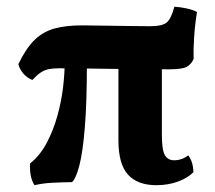

<svg xmlns="http://www.w3.org/2000/svg" viewBox="-20 -535 632 564"><path d="M75 -300.1Q59.2 -306.3 48.3 -319.3Q37.4 -332.3 33.9 -346.6Q56.5 -393.3 81.5 -417.7Q106.5 -442 140.3 -451.3Q174 -460.5 221.6 -460.5Q234.1 -460.5 257.4 -460Q280.7 -459.5 309.6 -459.3Q338.5 -459 367.9 -458.5Q397.3 -458 422.1 -458Q456.5 -458 469.6 -468.9Q482.8 -479.9 492.3 -515.3Q509.5 -514.3 528.3 -510.2Q547.1 -506.2 558.7 -499.6Q552.7 -463.2 550.3 -426.6Q547.8 -389.9 548.9 -362.4Q543.3 -348.1 530.3 -339.8Q517.3 -331.4 476.9 -331.4Q378 -331.4 293.9 -332.9Q209.9 -334.4 153.1 -334.4Q135.2 -334.4 122.5 -331.7Q109.7 -328.9 98.8 -321.4Q87.8 -313.9 75 -300.1ZM81.6 9Q73.5 -2.1 70.2 -20.2Q67 -38.3 68.5 -55Q98 -78.5 117.5 -115.7Q137 -152.8 148.8 -195.6Q160.6 -238.5 165.4 -279.6Q170.1 -320.8 170.1 -352.8L235.3 -351.8Q235.3 -234.9 229.2 -160.7Q223.1 -86.5 212.9 -48Q202.7 -9.6 191.5 0Q158.1 0.5 131.3 2Q104.6 3.5 81.6 9ZM439.3 9Q384.3 9 356.1 -21.9Q327.9 -52.8 327.9 -123V-356H455.5V-139.3Q455.5 -94.6 464.2 -79.4Q472.8 -64.2 491.8 -64.2Q513.7 -64.2 533.2 -78.5Q547.3 -59.8 548.2 -29.3Q532.7 -12.9 503.5 -1.9Q474.4 9 439.3 9Z"/></svg>

Font: Vollkorn
Style: Regular
Weight: 400
Designer: Friedrich Althausen
Foundry: Friedrich Althausen
Version: Version 5.001